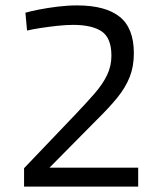

<svg xmlns="http://www.w3.org/2000/svg" viewBox="-20 -690 600 710"><path d="M69 0V-68L259 -267Q300 -310 330 -344.5Q360 -379 376 -412.5Q392 -446 392 -484Q392 -549 356.5 -573.5Q321 -598 250 -598Q224 -598 192 -594.5Q160 -591 130.5 -586.5Q101 -582 80 -577L74 -643Q95 -649 126 -655Q157 -661 193.5 -665.5Q230 -670 265 -670Q370 -670 422.5 -628Q475 -586 475 -493Q475 -444 459.5 -405Q444 -366 413.5 -328.5Q383 -291 336 -245L163 -70H491V0Z"/></svg>

Font: Cairo
Style: Regular
Weight: 400
Designer: Mohamed Gaber, Accademia di Belle Arti di Urbino
Foundry: Kief Type Foundry, Accademia di Belle Arti di Urbino
Version: Version 3.120